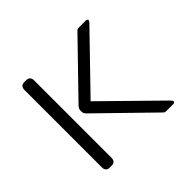

<svg xmlns="http://www.w3.org/2000/svg" viewBox="-122 -621 762 762"><g transform="rotate(-45 258.5 -240.0)"><path d="M75 -23V-457Q75 -480 98 -480H106Q129 -480 129 -457V-23Q129 0 106 0H98Q75 0 75 -23ZM400 -6 190 -211Q181 -219 177.5 -224.5Q174 -230 174 -240Q174 -249 177.5 -254.5Q181 -260 190 -269L389 -474Q393 -478 395.5 -479Q398 -480 405 -480H441Q451 -480 451 -473Q451 -469 444 -462L229 -240L455 -18Q462 -11 462 -7Q462 0 452 0H416Q409 0 406.5 -1Q404 -2 400 -6Z"/></g></svg>

Font: Mitr ExtraLight
Style: Regular
Weight: 275
Designer: Thanarat Vachiruckul
Foundry: Cadson Demak Co.,Ltd.
Version: Version 1.001